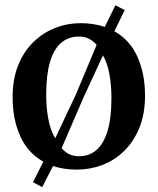

<svg xmlns="http://www.w3.org/2000/svg" viewBox="-20 -648 612 746"><path d="M144 79 108 60 148.5 -20Q88 -53.5 58.5 -119.2Q29 -185 29 -270.5Q29 -341 50.8 -394.8Q72.5 -448.5 110.2 -485Q148 -521.5 195 -539.8Q242 -558 293 -558Q319.5 -558 342.8 -554.2Q366 -550.5 387 -543.5L428.5 -627.5L464.5 -609L424.5 -526.5Q485 -492.5 514.2 -427Q543.5 -361.5 543.5 -276.5Q543.5 -205.5 521.5 -151.5Q499.5 -97.5 462.2 -61.2Q425 -25 377.5 -7Q330 11 279.5 11Q253 11 229.8 7.5Q206.5 4 186 -3ZM194.5 -110.5 274 -279 355.5 -473.5Q342.5 -489 325.5 -497.5Q308.5 -506 287 -506Q246 -506 217.5 -481.5Q189 -457 174.2 -407Q159.5 -357 159.5 -280.5Q159.5 -229.5 167.8 -185.5Q176 -141.5 194.5 -110.5ZM287 -41Q327.5 -41 355.5 -65.8Q383.5 -90.5 398.2 -140.5Q413 -190.5 413 -266.5Q413 -316 405.2 -359.2Q397.5 -402.5 380 -433L303.5 -267L219.5 -72.5Q232 -57 249 -49Q266 -41 287 -41Z"/></svg>

Font: Merriweather 48pt SemiBold
Style: Regular
Weight: 600
Version: Version 2.100